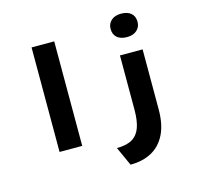

<svg xmlns="http://www.w3.org/2000/svg" viewBox="-137 -954 1372 1313"><g transform="rotate(-15 549.0 -298.0)"><path d="M180.7 0V-740H341.1V0ZM627.2 209.6 566.4 75.8Q635.2 75.8 675.5 52.1Q715.8 28.3 733.1 -20.9Q750.4 -70 750.4 -145.2V-530.7H910.8V-107Q910.8 -0.2 876.2 69.9Q841.6 139.9 778 174.8Q714.4 209.6 627.2 209.6ZM830.8 -639.2Q785.7 -639.2 760.6 -660.8Q735.4 -682.4 735.4 -722Q735.4 -758.5 761.1 -781.7Q786.7 -804.8 830.8 -804.8Q875.8 -804.8 901 -783.2Q926.2 -761.6 926.2 -722Q926.2 -685.6 900.5 -662.4Q874.8 -639.2 830.8 -639.2Z"/></g></svg>

Font: Lexend Tera
Style: Regular
Weight: 400
Designer: Bonnie Shaver-Troup, Thomas Jockin
Foundry: Lexend
Version: Version 1.007